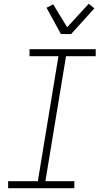

<svg xmlns="http://www.w3.org/2000/svg" viewBox="-20 -995 540 1015"><path d="M23 0V-37H180L289 -698H136V-735H486V-698H329L220 -37H373V0ZM302 -815 226 -954 261 -972 335 -851 449 -975 479 -951 356 -815Z"/></svg>

Font: Iosevka Curly Extralight
Style: Italic
Weight: 200
Italic angle: -9°
Monospace: yes
Designer: Belleve Invis
Foundry: Belleve Invis
Version: Version 22.1.2; ttfautohint (v1.8.4)